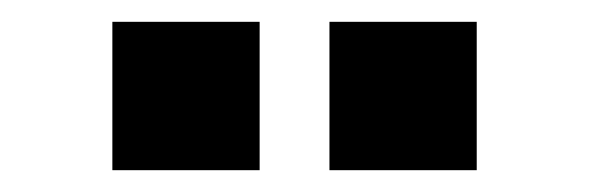

<svg xmlns="http://www.w3.org/2000/svg" viewBox="-20 -752 540 176"><path d="M282 -596V-732H417V-596ZM83 -596V-732H218V-596Z"/></svg>

Font: Nunito Sans 7pt Condensed ExtraBold
Style: Regular
Weight: 800
Width: 3
Designer: Vernon Adams
Foundry: Vernon Adams
Version: Version 3.101;gftools[0.9.27]